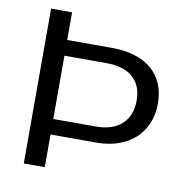

<svg xmlns="http://www.w3.org/2000/svg" viewBox="-78 -764 823 840"><g transform="rotate(10 333.5 -344.0)"><path d="M614.3 -358.9Q614.3 -296.4 585.9 -247.8Q557.6 -199.2 504.2 -172.1Q450.7 -145 377.4 -145H175.3V0H82V-688H175.3V-564.9H371.6Q488.3 -564.9 551.3 -510.7Q614.3 -456.5 614.3 -358.9ZM520.5 -356.9Q520.5 -422.4 480.5 -458.7Q440.4 -495.1 360.4 -495.1H175.3V-213.9H364.3Q439 -213.9 479.7 -251.7Q520.5 -289.6 520.5 -356.9Z"/></g></svg>

Font: Liberation Sans
Style: Regular
Weight: 400
Designer: Steve Matteson
Foundry: Ascender Corporation
Version: Version 2.00.1